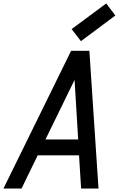

<svg xmlns="http://www.w3.org/2000/svg" viewBox="-63 -1095 690 1115"><path d="M-43 0 350 -800H456L509 0H408L396 -193H156L62 0ZM391 -285 370 -631 201 -285ZM407 -856 353 -926 554 -1075 607 -1005Z"/></svg>

Font: Victor Mono Thin
Style: Bold Italic
Weight: 700
Italic angle: -12°
Monospace: yes
Version: Version 1.561;gftools[0.9.30]